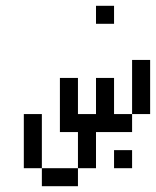

<svg xmlns="http://www.w3.org/2000/svg" viewBox="-20 -645 540 665"><path d="M437.5 -62.5V-125H375V-62.5ZM375 -562.5V-625H312.5V-562.5ZM125 -62.5V0H250V-62.5ZM125 -62.5V-250H62.5V-62.5ZM250 -62.5H312.5Q312.5 -62.5 312.5 -187.5H437.5V-250H375Q375 -250 375 -375H312.5Q312.5 -375 312.5 -250H250Q250 -250 250 -375H187.5V-187.5H250Q250 -187.5 250 -62.5ZM437.5 -250H500V-437.5H437.5Z"/></svg>

Font: BFUnifontExMono
Style: Regular
Weight: 500
Version: Version 15.0.06